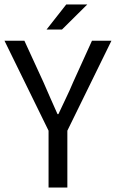

<svg xmlns="http://www.w3.org/2000/svg" viewBox="-21 -838 518 858"><path d="M196 -254 -1 -656H88L173 -471Q189 -435 204 -400Q219 -365 236 -328H240Q257 -365 274 -400Q291 -435 306 -471L390 -656H477L280 -254V0H196ZM256 -706H187L275 -818H369Z"/></svg>

Font: Myanmar Sanpya
Style: Regular
Weight: 400
Designer: Danh Hong
Foundry: Google Inc.
Version: Version 2.00 November 22, 2015